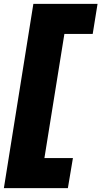

<svg xmlns="http://www.w3.org/2000/svg" viewBox="-36 -760 523 990"><path d="M193 55H340L314 210H-16L136 -740H467L442 -585H296Z"/></svg>

Font: Georama Expanded Black
Style: Italic
Weight: 900
Width: 7
Italic angle: -9°
Designer: Jean-Baptiste Levee
Foundry: Production Type
Version: Version 1.000